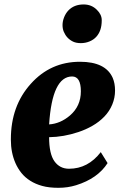

<svg xmlns="http://www.w3.org/2000/svg" viewBox="-20 -851 552 880"><path d="M296.4 -77.6Q383.3 -77.6 441.9 -153.8L473.1 -103.5Q427.7 -32.7 328.6 -2Q290.5 9.8 247.6 9.8Q204.6 9.8 173.6 1.2Q142.6 -7.3 118.7 -22.5Q94.7 -37.6 78.1 -58.3Q61.5 -79.1 50.8 -103.5Q29.8 -151.4 29.8 -210Q29.8 -211.4 29.8 -212.9Q29.8 -365.7 121.1 -466.8Q211.4 -567.9 346.7 -567.9Q463.9 -567.9 496.6 -494.1Q507.3 -469.2 507.3 -436Q507.3 -402.8 494.6 -372.1Q481.9 -341.3 458.5 -316.9Q435.1 -292.5 404.1 -274.7Q373 -256.8 338.9 -245.6Q271.5 -223.1 205.1 -222.2Q205.1 -146 229.5 -111.8Q253.9 -77.6 296.4 -77.6ZM310.5 -500.5Q219.2 -500.5 205.1 -280.8Q256.8 -284.2 300.8 -321.8Q350.6 -364.7 350.6 -432.6Q350.6 -500.5 310.5 -500.5ZM314.9 -660.2Q285.6 -674.3 272.5 -705.1Q266.6 -718.8 266.6 -736.1Q266.6 -753.4 273.7 -771.5Q280.8 -789.6 293 -802.7Q319.3 -830.6 363.3 -830.6Q399.9 -830.6 424.3 -805.7Q446.3 -784.2 446.3 -758.5Q446.3 -732.9 439.9 -714.4Q433.6 -695.8 421.4 -682.4Q409.2 -668.9 390.4 -661.1Q371.6 -653.3 350.6 -653.3Q329.6 -653.3 314.9 -660.2Z"/></svg>

Font: Merriweather
Style: Heavy Italic
Weight: 900
Italic angle: -7°
Designer: Eben Sorkin
Foundry: Eben Sorkin
Version: Version 1.001